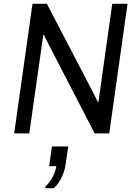

<svg xmlns="http://www.w3.org/2000/svg" viewBox="-20 -706 733 1016"><path d="M55 0 152 -686H228L471 -220L498 -166L501 -167L574 -686H655L558 0H481L241 -464L212 -522L209 -521L135 0ZM219 290 220 282Q244 258 259 230Q274 202 278 173H240L255 69H341L328 159Q324 193 308.5 228Q293 263 265 290Z"/></svg>

Font: Chivo Medium Light
Style: Italic
Weight: 300
Italic angle: -8.05°
Version: Version 2.002